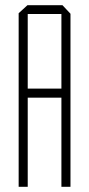

<svg xmlns="http://www.w3.org/2000/svg" viewBox="-20 -721 344 741"><path d="M52 0V-670L86 -701H221L252 -668V0H217V-344H87V0ZM87 -667V-379H217V-667Z"/></svg>

Font: Foldit Thin ExtraLight
Style: Regular
Weight: 250
Version: Version 1.003